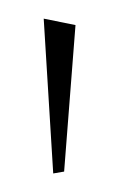

<svg xmlns="http://www.w3.org/2000/svg" viewBox="-20 -709 127 206"><path d="M61 -682.1 48.8 -524.9 37.1 -522.9 26.9 -689Z"/></svg>

Font: Bigelow Rules
Style: Regular
Weight: 400
Designer: Astigmatic (AOETI)
Foundry: Astigmatic (AOETI)
Version: Version 1.001